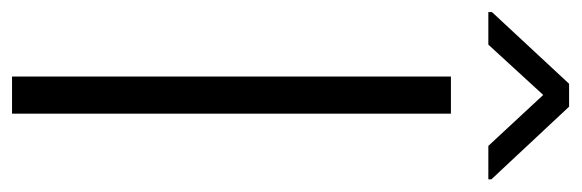

<svg xmlns="http://www.w3.org/2000/svg" viewBox="-336 -606 942 311"><g transform="rotate(90 134.5 -451.0)"><path d="M163.6 -710.9V0H103.5V-710.9ZM152.3 -902.3 270 -776.4V-771.5H215.8L133.3 -860.4L51.8 -771.5H-1V-777.3L115.2 -902.3Z"/></g></svg>

Font: Vazirmatn RD ExtraLight
Style: Regular
Weight: 200
Designer: Saber Rastikerdar
Foundry: Saber Rastikerdar
Version: Version 32.102